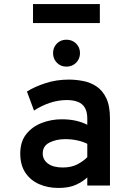

<svg xmlns="http://www.w3.org/2000/svg" viewBox="-20 -916 656 948"><path d="M269 12Q215.5 12 172.8 -7Q130 -26 105 -63.8Q80 -101.5 80 -158Q80 -217 110 -254.2Q140 -291.5 186.8 -309.2Q233.5 -327 284 -327Q323 -327 353.5 -320.2Q384 -313.5 411 -300V-330Q411 -364 399 -384.2Q387 -404.5 364.2 -413.2Q341.5 -422 310 -422Q267.5 -422 225.8 -408Q184 -394 148 -370L113 -464Q150 -487.5 204 -505.2Q258 -523 320 -523Q354 -523 389.8 -516.2Q425.5 -509.5 455.8 -489.8Q486 -470 504.5 -431.8Q523 -393.5 523 -331V0H411V-40Q390 -20 355.8 -4Q321.5 12 269 12ZM290 -89Q332 -89 361.8 -104.5Q391.5 -120 411 -140V-206Q390 -216.5 361.8 -222.8Q333.5 -229 302 -229Q258 -229 224.5 -212.2Q191 -195.5 191 -158Q191 -127.5 217 -108.2Q243 -89 290 -89ZM308 -587Q279.5 -587 260.8 -606.2Q242 -625.5 242 -654Q242 -682 260.8 -701Q279.5 -720 308 -720Q336.5 -720 355.8 -701Q375 -682 375 -654Q375 -625.5 355.8 -606.2Q336.5 -587 308 -587ZM143 -802V-896H473V-802Z"/></svg>

Font: Overpass Mono
Style: Bold
Weight: 700
Monospace: yes
Designer: Delve Withrington, Dave Bailey
Foundry: Delve Fonts LLC
Version: Version 4.000